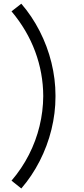

<svg xmlns="http://www.w3.org/2000/svg" viewBox="-20 -860 466 1059"><path d="M43.5 136.5Q100.5 70 139.5 -6.5Q178.5 -83 198.2 -164.8Q218 -246.5 218.5 -330Q218 -457 174 -575.8Q130 -694.5 43.5 -797.5L97.5 -839.5Q156 -772 198.8 -688.5Q241.5 -605 263.8 -514.2Q286 -423.5 286 -334Q286 -332 286 -330Q286 -328 286 -326Q286 -236.5 263.8 -145.8Q241.5 -55 198.8 28.5Q156 112 97.5 179.5Z"/></svg>

Font: Vela Sans
Style: Regular
Weight: 400
Designer: Principal design: Mikhail Sharanda - project Manrope.
Design modification: Ravid Balaliev
Foundry: Mikhail Sharanda
Version: Version 1.001;August 23, 2023;FontCreator 14.0.0.2901 64-bit